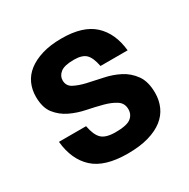

<svg xmlns="http://www.w3.org/2000/svg" viewBox="-124 -624 738 748"><g transform="rotate(-30 245.0 -250.0)"><path d="M245 9Q142 9 92.5 -36.5Q43 -82 35 -165H157Q165 -122 183.5 -104.5Q202 -87 245 -87Q296 -87 314.5 -101.5Q333 -116 333 -140Q333 -167 311.5 -181Q290 -195 258 -203.5Q226 -212 189 -219.5Q152 -227 120 -242.5Q88 -258 66.5 -285.5Q45 -313 45 -362Q45 -393 57 -420Q69 -447 94 -466.5Q119 -486 156.5 -497.5Q194 -509 245 -509Q341 -509 389 -464.5Q437 -420 445 -340H323Q315 -381 298.5 -397Q282 -413 245 -413Q202 -413 184.5 -399Q167 -385 167 -365Q167 -340 188.5 -328.5Q210 -317 242 -309.5Q274 -302 311 -294.5Q348 -287 380 -270.5Q412 -254 433.5 -224Q455 -194 455 -143Q455 -110 442.5 -82Q430 -54 404.5 -34Q379 -14 339.5 -2.5Q300 9 245 9Z"/></g></svg>

Font: PT Root UI Web Bold
Style: Regular
Weight: 700
Designer: Vitaly Kuzmin
Foundry: ParaType Ltd.
Version: Version 1.000W